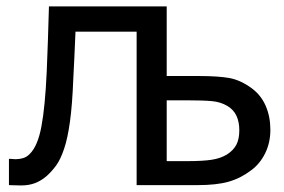

<svg xmlns="http://www.w3.org/2000/svg" viewBox="-20 -565 866 586"><path d="M805.2 -168.9Q805.2 -129.4 789.3 -97.2Q773.4 -64.9 746.1 -44.9Q713.9 -20.5 677.2 -10.3Q640.6 0 583 0H397V-468.3H210.4Q209 -427.7 207 -390.4Q205.1 -353 203.6 -322.8Q200.7 -246.1 193.6 -194.3Q186.5 -142.6 175.8 -111.3Q165 -79.1 152.1 -61Q139.2 -43 123 -28.3Q106.4 -13.7 87.4 -6.3Q68.4 1 44.4 1Q36.6 1 24.4 0.5Q12.2 0 7.3 0V-80.1H12.2Q15.6 -80.1 19.3 -79.6Q22.9 -79.1 27.8 -79.1Q39.6 -79.1 50.8 -82.5Q62 -85.9 70.8 -95.2Q95.2 -119.1 106.4 -179Q117.7 -238.8 122.6 -346.2Q124.5 -386.2 126.2 -440.9Q127.9 -495.6 129.4 -545.4H488.8V-333H585.4Q647 -333 680.9 -326.7Q714.8 -320.3 748.5 -295.4Q776.9 -274.4 791 -241.7Q805.2 -209 805.2 -168.9ZM710.4 -167.5Q710.4 -192.4 701.9 -211.2Q693.4 -230 673.8 -241.7Q653.3 -253.9 627.2 -256.3Q601.1 -258.8 552.2 -258.8H488.8V-73.2H550.3Q599.1 -73.2 626 -77.4Q652.8 -81.5 672.4 -93.3Q692.4 -106 701.4 -123.3Q710.4 -140.6 710.4 -167.5Z"/></svg>

Font: IranNastaliq
Style: Regular
Weight: 400
Designer: Hossein Zahedi
Version: Version 1.5